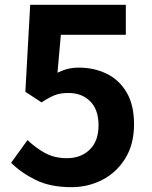

<svg xmlns="http://www.w3.org/2000/svg" viewBox="-20 -761 629 795"><path d="M276 14Q188 14 127.5 -16Q67 -46 26 -87L94 -181Q126 -150 165.5 -128Q205 -106 257 -106Q315 -106 351.5 -141.5Q388 -177 388 -242Q388 -307 353.5 -341.5Q319 -376 263 -376Q230 -376 207 -367Q184 -358 152 -337L85 -381L105 -741H501V-617H232L218 -460Q241 -471 261.5 -476Q282 -481 307 -481Q369 -481 421 -456Q473 -431 504 -379Q535 -327 535 -246Q535 -164 499 -105.5Q463 -47 404 -16.5Q345 14 276 14Z"/></svg>

Font: Chiron Sans HK TT
Style: Bold
Weight: 700
Designer: Ryoko NISHIZUKA 西塚涼子 (kana, bopomofo & ideographs); Paul D. Hunt (Latin, Greek & Cyrillic); Sandoll Communications 산돌커뮤니
Foundry: Adobe
Version: Version 2.022;hotconv 1.0.109;makeotfexe 2.5.65596